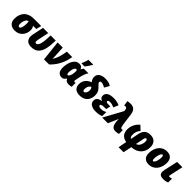

<svg xmlns="http://www.w3.org/2000/svg" viewBox="460 -2736 4915 4915"><g transform="rotate(45 2917.5 -278.0)"><path d="M40 -200Q40 -366 132.5 -459.5Q225 -553 394 -553H658L623 -410H505Q545 -360 545 -286Q545 -214 513 -146Q481 -78 416 -34Q351 10 256 10Q155 10 97.5 -44.5Q40 -99 40 -200ZM354 -338Q354 -388 347 -410H339Q313 -410 289 -384.5Q265 -359 250 -313Q235 -267 235 -208Q235 -170 248.5 -151.5Q262 -133 278 -133Q316 -133 335 -189.5Q354 -246 354 -338Z M653 -178Q653 -214 661 -249L725 -553H914L848 -240Q843 -218 843 -192Q843 -143 879 -143Q940 -143 968.5 -244.5Q997 -346 999 -553H1185Q1183 -368 1154 -246Q1125 -124 1054 -57Q983 10 857 10Q753 10 703 -39.5Q653 -89 653 -178Z M1253 -553H1439L1455 -251Q1457 -219 1457 -204Q1457 -190 1455 -158Q1508 -241 1537.5 -331.5Q1567 -422 1586 -553H1782Q1758 -395 1690 -257Q1622 -119 1498 0H1313Z M1799 -197Q1799 -272 1822.5 -357Q1846 -442 1899.5 -502.5Q1953 -563 2036 -563Q2086 -563 2112.5 -541Q2139 -519 2155 -482H2158Q2166 -500 2178 -520Q2190 -540 2204 -553H2369Q2341 -511 2317.5 -450Q2294 -389 2283 -334L2260 -219Q2259 -212 2255.5 -196.5Q2252 -181 2252 -172Q2252 -142 2281 -142Q2296 -142 2311 -148L2310 -6Q2293 1 2267.5 5.5Q2242 10 2213 10Q2164 10 2131 -8.5Q2098 -27 2081 -67H2073Q2053 -33 2025.5 -11.5Q1998 10 1956 10Q1878 10 1838.5 -43.5Q1799 -97 1799 -197ZM2094 -244Q2107 -296 2107 -350Q2107 -410 2079 -410Q2051 -410 2031.5 -378.5Q2012 -347 2002.5 -300Q1993 -253 1993 -210Q1993 -178 2002 -160.5Q2011 -143 2025 -143Q2046 -143 2064.5 -171.5Q2083 -200 2094 -244ZM2064 -618Q2080 -654 2098.5 -706Q2117 -758 2127 -796H2297V-784L2281 -758Q2258 -721 2232 -682Q2206 -643 2177 -606H2064Z M2392 -183Q2392 -281 2444.5 -348Q2497 -415 2592 -450Q2536 -512 2536 -589Q2536 -676 2603 -720.5Q2670 -765 2773 -765Q2840 -765 2889 -752Q2938 -739 2986 -711L2910 -575Q2871 -600 2833 -613Q2795 -626 2769 -626Q2742 -626 2733 -615.5Q2724 -605 2724 -587Q2724 -568 2738 -548.5Q2752 -529 2796 -489Q2847 -443 2869.5 -392.5Q2892 -342 2892 -281Q2892 -196 2860 -130Q2828 -64 2764 -27Q2700 10 2609 10Q2499 10 2445.5 -42Q2392 -94 2392 -183ZM2703 -271Q2703 -301 2692.5 -324.5Q2682 -348 2667 -362Q2627 -340 2604.5 -297.5Q2582 -255 2582 -200Q2582 -168 2592 -150.5Q2602 -133 2620 -133Q2641 -133 2660 -151Q2679 -169 2691 -200.5Q2703 -232 2703 -271Z M2954 -149Q2954 -211 2992.5 -245.5Q3031 -280 3115 -293V-297Q3031 -328 3031 -407Q3031 -480 3093.5 -521.5Q3156 -563 3279 -563Q3343 -563 3394 -551.5Q3445 -540 3493 -518L3436 -383Q3405 -401 3363 -412.5Q3321 -424 3292 -424Q3251 -424 3232 -415.5Q3213 -407 3213 -386Q3213 -368 3232 -358.5Q3251 -349 3298 -349H3365L3338 -225H3256Q3205 -225 3178 -213Q3151 -201 3151 -179Q3151 -160 3172 -146.5Q3193 -133 3240 -133Q3288 -133 3321.5 -143.5Q3355 -154 3395 -174L3393 -28Q3319 10 3187 10Q3081 10 3017.5 -32Q2954 -74 2954 -149Z M4020 -148 4019 -8Q3972 10 3904 10Q3835 10 3800.5 -29.5Q3766 -69 3755 -147L3749 -191Q3744 -233 3744 -277Q3744 -273 3727 -233Q3710 -193 3705 -183L3625 0H3420L3700 -513L3699 -538Q3698 -581 3682.5 -602.5Q3667 -624 3645 -624Q3629 -624 3599 -617L3577 -753Q3628 -766 3691 -766Q3776 -766 3823 -718Q3870 -670 3883 -573L3922 -276Q3929 -221 3938 -192.5Q3947 -164 3958.5 -153.5Q3970 -143 3989 -143Q4000 -143 4020 -148Z M4297 8Q4192 -8 4139 -72Q4086 -136 4086 -237Q4086 -332 4125 -414.5Q4164 -497 4241 -562L4357 -450Q4278 -370 4278 -242Q4278 -200 4290.5 -172Q4303 -144 4327 -135L4371 -355Q4392 -458 4449 -510.5Q4506 -563 4610 -563Q4714 -563 4772 -504.5Q4830 -446 4830 -340Q4830 -239 4787 -161.5Q4744 -84 4665 -40Q4586 4 4482 8L4434 240H4252ZM4638 -352Q4638 -381 4628.5 -400.5Q4619 -420 4600 -420Q4566 -420 4553 -353L4511 -135Q4572 -149 4605 -211.5Q4638 -274 4638 -352Z M4905 -200Q4905 -297 4940.5 -380Q4976 -463 5045 -513Q5114 -563 5210 -563Q5308 -563 5360.5 -508.5Q5413 -454 5413 -353Q5413 -256 5377 -173Q5341 -90 5271 -40Q5201 10 5106 10Q5008 10 4956.5 -44.5Q4905 -99 4905 -200ZM5217 -358Q5217 -389 5208.5 -405Q5200 -421 5185 -421Q5163 -421 5143.5 -387.5Q5124 -354 5112 -301.5Q5100 -249 5100 -195Q5100 -133 5130 -133Q5153 -133 5173 -166.5Q5193 -200 5205 -252.5Q5217 -305 5217 -358Z M5488 -116Q5488 -143 5498 -189L5579 -553H5770L5695 -209Q5688 -174 5688 -168Q5688 -157 5693.5 -150Q5699 -143 5709 -143Q5750 -143 5789 -159L5788 -19Q5724 10 5637 10Q5561 10 5524.5 -17.5Q5488 -45 5488 -116Z"/></g></svg>

Font: Noto Sans Display Black
Style: Italic
Weight: 900
Italic angle: -12°
Designer: Monotype Design team
Foundry: Monotype Imaging Inc.
Version: Version 1.000